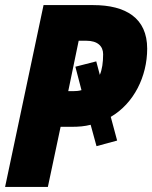

<svg xmlns="http://www.w3.org/2000/svg" viewBox="-25 -734 598 754"><path d="M-5 0H163L213 -236H257C284 -236 308 -238 331 -244L354 -160L435 -182L410 -275C501 -328 553 -434 553 -543C553 -663 469 -714 341 -714H146ZM243 -376 284 -574H314C358 -574 380 -553 380 -521C380 -489 376 -461 367 -440L353 -493L271 -472L295 -380C285 -377 274 -376 262 -376Z"/></svg>

Font: Noto Sans UI Condensed Black
Style: Italic
Weight: 900
Width: 3
Italic angle: -192°
Designer: Monotype Design Team
Foundry: Monotype Imaging Inc.
Version: Version 1.901